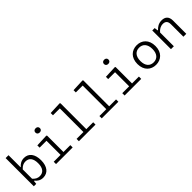

<svg xmlns="http://www.w3.org/2000/svg" viewBox="329 -2223 3683 3683"><g transform="rotate(-45 2170.0 -382.0)"><path d="M555 -254C555 -418.5 480.5 -519 353 -519C278.5 -519 225.5 -485 186 -438H180.5V-765H102V0H167.5L175 -69H186.5C222.5 -22.5 273.5 12 349 12C475 12 555 -85 555 -254ZM180.5 -126.5V-379.5C228.5 -432.5 274 -451 323.5 -451C421 -451 474 -383 474 -254C474 -121.5 417.5 -55.5 322 -55.5C272 -55.5 226.5 -73.5 180.5 -126.5Z M704.5 0H1155.5V-63H969V-507L958.5 -517.5L704.5 -507V-445.5H891V-63H704.5ZM912.5 -649.5C949 -649.5 974 -671 974 -706.5C974 -742 949 -763 912.5 -763C876.5 -763 851.5 -742 851.5 -706.5C851.5 -671 876.5 -649.5 912.5 -649.5Z M1324.5 0H1775.5V-63H1589L1589.5 -765L1578.5 -775.5L1324.5 -765V-703.5H1511V-63H1324.5Z M1944.5 0H2395.5V-63H2209L2209.5 -765L2198.5 -775.5L1944.5 -765V-703.5H2131V-63H1944.5Z M2564.5 0H3015.5V-63H2829V-507L2818.5 -517.5L2564.5 -507V-445.5H2751V-63H2564.5ZM2772.5 -649.5C2809 -649.5 2834 -671 2834 -706.5C2834 -742 2809 -763 2772.5 -763C2736.5 -763 2711.5 -742 2711.5 -706.5C2711.5 -671 2736.5 -649.5 2772.5 -649.5Z M3655 -253C3655 -427.5 3546 -519 3410 -519C3274.5 -519 3165 -427.5 3165 -253C3165 -78.5 3274.5 12 3410 12C3546 12 3655 -78.5 3655 -253ZM3574 -253C3574 -120.5 3507 -54.5 3410 -54.5C3313 -54.5 3246 -120.5 3246 -253C3246 -385.5 3313 -452.5 3410 -452.5C3507 -452.5 3574 -385.5 3574 -253Z M4238 0V-359.5C4238 -471.5 4177 -518.5 4085.5 -518.5C3997 -518.5 3943.5 -474 3907 -435.5H3895.5L3887.5 -507H3822V0H3900.5V-373C3940 -421.5 3990.5 -453 4055 -453C4110.5 -453 4159.5 -429.5 4159.5 -338V0Z"/></g></svg>

Font: Monaspace Neon Light
Style: Regular
Weight: 300
Designer: Riley Cran & the Lettermatic Team
Foundry: Lettermatic
Version: Version 1.200 (Monaspace Neon)